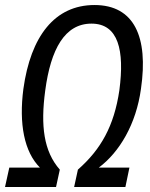

<svg xmlns="http://www.w3.org/2000/svg" viewBox="-42 -744 598 764"><path d="M-22 0H181L196 -69C132 -142 119 -243 138 -384C160 -549 216 -650 322 -650C429 -650 454 -544 433 -385C412 -242 359 -149 268 -69L253 0H457L473 -77H351C433 -138 500 -250 519 -391C549 -597 492 -724 334 -724C176 -724 80 -600 51 -390C33 -252 54 -140 117 -77H-5Z"/></svg>

Font: Noto Sans Condensed
Style: Italic
Weight: 400
Width: 3
Italic angle: -12°
Designer: Monotype Design Team
Foundry: Monotype Imaging Inc.
Version: Version 2.013